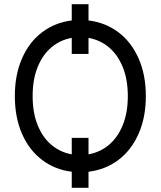

<svg xmlns="http://www.w3.org/2000/svg" viewBox="-20 -812 766 916"><path d="M402.3 -75.7Q457 -85.4 499.3 -120.6Q541.5 -155.8 565.7 -215.1Q589.8 -274.4 589.8 -353.5Q589.8 -432.6 565.7 -491.9Q541.5 -551.3 499.3 -586.4Q457 -621.6 402.3 -631.3V-554.7H322.3V-631.3Q267.6 -621.6 225.6 -586.4Q183.6 -551.3 159.7 -492.2Q135.7 -433.1 135.7 -353.5Q135.7 -273.9 159.7 -214.8Q183.6 -155.8 225.6 -120.6Q267.6 -85.4 322.3 -75.7V-154.3H402.3ZM402.3 -714.4Q482.9 -704.6 544.7 -658.2Q606.4 -611.8 641.1 -533.4Q675.8 -455.1 675.8 -353.5Q675.8 -252 641.1 -173.6Q606.4 -95.2 544.7 -48.8Q482.9 -2.4 402.3 7.3V84H322.3V7.3Q242.2 -2.4 180.7 -49.1Q119.1 -95.7 85 -173.8Q50.8 -252 50.8 -353.5Q50.8 -455.1 85 -533.2Q119.1 -611.3 180.7 -658Q242.2 -704.6 322.3 -714.4V-792H402.3Z"/></svg>

Font: Pretendard
Style: Regular
Weight: 400
Designer: Base glyphs from Inter by Rasmus Andersson; Hangeul glyphs from Noto Sans CJK(Source Han Sans) by Jang Soo-young and Kan
Foundry: Kil Hyung-jin
Version: Version 1.309